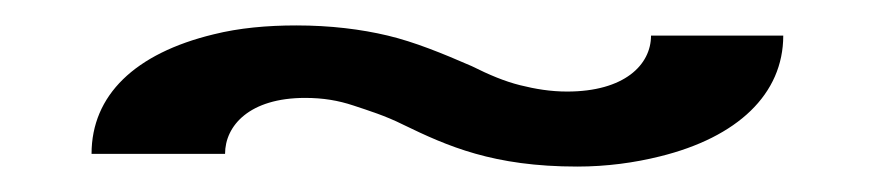

<svg xmlns="http://www.w3.org/2000/svg" viewBox="-20 -342 688 151"><path d="M52 -221H157C157 -243 176 -265 220 -265C234 -265 246 -263 258 -259C270 -255 283 -251 297 -244C332 -227 368 -211 434 -211C457 -211 479 -214 499 -219C560 -234 596 -268 596 -314H492C492 -291 471 -270 426 -270C413 -270 401 -272 389 -275C377 -278 365 -283 351 -290C328 -300 306 -309 285 -314C264 -319 240 -322 213 -322C190 -322 168 -320 148 -315C86 -300 52 -267 52 -221Z"/></svg>

Font: Aerodynamic
Style: Regular
Weight: 500
Designer: Google
Version: Version 2.000980; 2014